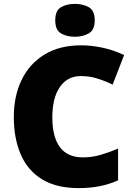

<svg xmlns="http://www.w3.org/2000/svg" viewBox="-20 -957 689 987"><path d="M395 -566Q327 -566 288 -510Q249 -454 249 -354Q249 -253 288 -200.5Q327 -148 406 -148Q453 -148 497.5 -161Q542 -174 587 -193V-30Q540 -9 490.5 0.5Q441 10 385 10Q269 10 195 -36Q121 -82 86 -164.5Q51 -247 51 -355Q51 -463 91 -546Q131 -629 208.5 -676.5Q286 -724 397 -724Q449 -724 506 -712Q563 -700 618 -674L559 -522Q520 -541 480 -553.5Q440 -566 395 -566ZM365 -937Q406 -937 436.5 -920Q467 -903 467 -852Q467 -803 436.5 -785.5Q406 -768 365 -768Q323 -768 293.5 -785.5Q264 -803 264 -852Q264 -903 293.5 -920Q323 -937 365 -937Z"/></svg>

Font: Noto Sans Gurmukhi UI Black
Style: Regular
Weight: 900
Designer: Jelle Bosma - Monotype Design Team
Foundry: Monotype Imaging Inc.
Version: Version 2.004; ttfautohint (v1.8.4.7-5d5b)